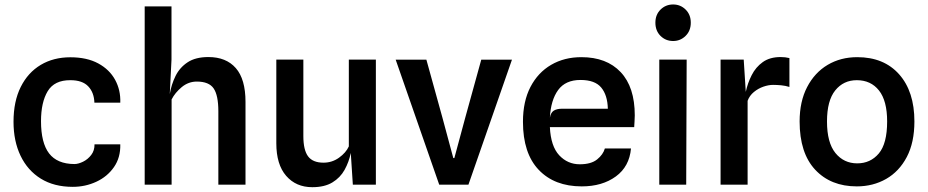

<svg xmlns="http://www.w3.org/2000/svg" viewBox="-20 -806 4050 838"><path d="M297.5 9.5Q216 9.5 158.2 -26.2Q100.5 -62 69.8 -126Q39 -190 39 -274.5Q39 -363.5 70.5 -426.5Q102 -489.5 157.8 -522.8Q213.5 -556 287 -556Q359.5 -556 408.8 -529.2Q458 -502.5 482.5 -457.5Q507 -412.5 505 -358H392Q390.5 -402.5 365 -429.2Q339.5 -456 287.5 -456Q217.5 -456.5 188.2 -408Q159 -359.5 159 -277Q159 -182.5 194.2 -136.5Q229.5 -90.5 304.5 -90Q321.5 -90 342.5 -100.2Q363.5 -110.5 378.2 -129.8Q393 -149 392.5 -176H505Q506.5 -118.5 477.5 -76.8Q448.5 -35 400.5 -12.8Q352.5 9.5 297.5 9.5Z M611.5 0V-778H728.5V-545.5L721 -395.5Q728 -437.5 746.2 -474.5Q764.5 -511.5 799 -534.2Q833.5 -557 889.5 -557Q967 -557 1009.2 -508.8Q1051.5 -460.5 1051.5 -361.5V0H933V-320.5Q933 -390 912.5 -420Q892 -450 839 -450Q802.5 -450 773.2 -425.8Q744 -401.5 729 -372V0Z M1343 11Q1272 11 1229 -38.5Q1186 -88 1186 -180.5V-546H1304V-212Q1304 -151.5 1324.5 -123.8Q1345 -96 1392 -96Q1429.5 -96 1459.8 -117.8Q1490 -139.5 1502.5 -167V-546H1620.5V0H1520L1511 -138.5Q1503 -99 1484 -64.8Q1465 -30.5 1430.8 -9.8Q1396.5 11 1343 11Z M1897 0 1707 -545.5H1841L1911 -292.5L1958.5 -116H1963L2010.5 -292L2080.5 -545.5H2214.5L2024.5 0Z M2519 7.5Q2400 7.5 2331.2 -64.8Q2262.5 -137 2262.5 -274.5Q2262.5 -363.5 2295.2 -426.5Q2328 -489.5 2385.5 -523Q2443 -556.5 2517.5 -556.5Q2627.5 -556.5 2689 -491.2Q2750.5 -426 2750.5 -302.5Q2750.5 -286.5 2749.5 -276.2Q2748.5 -266 2748 -251H2380Q2384 -167.5 2420.8 -128.2Q2457.5 -89 2510.5 -89Q2560 -89 2586.2 -110.2Q2612.5 -131.5 2620 -158H2734Q2727 -79 2667.8 -35.8Q2608.5 7.5 2519 7.5ZM2434 -331.5H2633Q2631.5 -391 2604 -424Q2576.5 -457 2513.5 -457Q2448 -457 2416 -413Q2384 -369 2380 -292.5Q2384 -315 2397.2 -323.2Q2410.5 -331.5 2434 -331.5Z M2918 -627Q2885.5 -627 2863 -649.2Q2840.5 -671.5 2840.5 -707Q2840.5 -742 2863 -764.2Q2885.5 -786.5 2918 -786.5Q2950 -786.5 2972.5 -764.2Q2995 -742 2995 -707Q2995 -671.5 2972.2 -649.2Q2949.5 -627 2918 -627ZM2857.5 0V-546H2977L2975 0Z M3125 0V-546H3226L3235 -405Q3243 -443 3260.8 -478Q3278.5 -513 3309.2 -535Q3340 -557 3387 -557Q3408 -557 3425.5 -552.5V-426.5Q3408 -432 3389 -433.8Q3370 -435.5 3354 -435.5Q3334.5 -435.5 3312 -427.8Q3289.5 -420 3270.5 -404.5Q3251.5 -389 3243 -366V0Z M3719.5 7.5Q3606 7.5 3538 -65.2Q3470 -138 3470 -276Q3470 -363 3502.8 -426Q3535.5 -489 3592.2 -522.8Q3649 -556.5 3721.5 -556.5Q3838 -556.5 3904.5 -481.5Q3971 -406.5 3971 -276Q3971 -184 3937.8 -120.8Q3904.5 -57.5 3847.5 -25Q3790.5 7.5 3719.5 7.5ZM3721.5 -93Q3779 -93 3815.5 -136Q3852 -179 3852 -276Q3852 -366 3816.5 -411Q3781 -456 3719.5 -456Q3661.5 -456 3625.5 -411.5Q3589.5 -367 3589.5 -276Q3589.5 -183.5 3626.2 -138.2Q3663 -93 3721.5 -93Z"/></svg>

Font: Spline Sans Medium
Style: Regular
Weight: 500
Designer: Eben Sorkin, Mirko Velimirovic
Foundry: Sorkin Type
Version: Version 1.000; ttfautohint (v1.8.3)